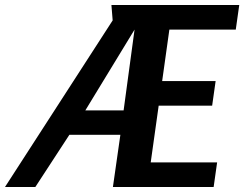

<svg xmlns="http://www.w3.org/2000/svg" viewBox="-75 -752 982 772"><path d="M409 -210H204L67 0H-55L378 -670L373 -732H887L873 -633H606L577 -426H792L778 -327H563L531 -99H798L784 0H379ZM268 -308H422L466 -633Z"/></svg>

Font: Rosario
Style: Italic
Weight: 400
Italic angle: -8.05°
Designer: Hector Gatti
Foundry: Omnibus Type
Version: Version 1.201